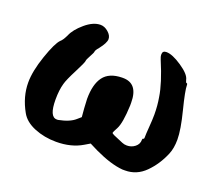

<svg xmlns="http://www.w3.org/2000/svg" viewBox="-91 -623 847 750"><g transform="rotate(20 332.0 -248.0)"><path d="M20 -191Q20 -238 42.5 -303.5Q65 -369 82 -386Q91 -393 102 -416Q113 -443 146 -471Q179 -499 209 -499Q226 -499 241.5 -485.5Q257 -472 257 -457Q257 -441 234 -412Q222 -398 222 -392Q222 -388 212 -370Q202 -352 202 -347Q202 -340 179 -295.5Q156 -251 151 -232Q143 -204 143 -165Q143 -93 174 -93H179Q226 -102 248 -122L263 -135L260 -171Q258 -199 258 -209Q258 -270 281.5 -301.5Q305 -333 358 -334H362Q425 -334 425 -254V-242Q422 -168 408 -142Q397 -122 397 -119Q397 -116 407 -111.5Q417 -107 430.5 -101.5Q444 -96 446 -95Q455 -91 466 -91Q485 -91 499.5 -102.5Q514 -114 514 -132Q514 -138 518 -138Q521 -138 521 -143Q521 -158 523.5 -189.5Q526 -221 526 -241Q526 -278 520 -312Q512 -366 476 -451Q471 -462 471 -472Q471 -487 487 -487Q512 -487 552 -460Q592 -433 596 -412Q599 -400 602 -400Q606 -400 606 -394Q606 -370 625 -295.5Q644 -221 644 -180Q644 -144 633 -118Q612 -68 576.5 -32.5Q541 3 493 3H482Q433 -1 365 -33L331 -50L309 -37Q264 -10 201 -10Q152 -10 110.5 -27Q69 -44 52 -75Q20 -132 20 -191Z"/></g></svg>

Font: NaniFont Regular
Style: Regular
Weight: 400
Designer: Nanigashitei
Version: Version 1.036